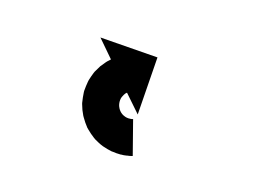

<svg xmlns="http://www.w3.org/2000/svg" viewBox="-20 -322 144 104"><path d="M51.3 -237.5C51.5 -237.5 51.7 -237.5 51.9 -237.5L52.1 -257.5C51.9 -257.5 51.8 -257.5 51.7 -257.5C51.7 -257.5 51.7 -257.5 51.8 -257.5C51.8 -257.5 51.9 -257.5 51.9 -257.5C51.5 -257.5 51.2 -257.5 50.9 -257.6C50.9 -257.6 51 -257.6 51.1 -257.5C51.2 -257.5 51.3 -257.5 51.3 -257.5C50.8 -257.6 50.3 -257.7 49.9 -257.8C49.9 -257.8 50 -257.8 50.1 -257.7C50.2 -257.7 50.4 -257.7 50.4 -257.7C49.8 -257.8 49.2 -258 48.6 -258.3C48.6 -258.3 48.7 -258.2 48.9 -258.1C49 -258.1 49.2 -258 49.2 -258C48.5 -258.3 47.9 -258.7 47.3 -259.1C47.3 -259.1 47.4 -259 47.6 -258.9C47.7 -258.8 47.9 -258.7 47.9 -258.7C47.2 -259.2 46.6 -259.7 46.1 -260.3C46.1 -260.3 46.2 -260.2 46.3 -260C46.5 -259.9 46.6 -259.7 46.6 -259.7C46 -260.4 45.5 -261.2 45.1 -261.9C45.1 -261.9 45.2 -261.7 45.3 -261.5C45.4 -261.4 45.5 -261.2 45.5 -261.2C45.1 -262 44.8 -262.8 44.6 -263.7C44.6 -263.7 44.6 -263.5 44.7 -263.3C44.7 -263.1 44.8 -262.9 44.8 -262.9C44.6 -263.8 44.5 -264.7 44.5 -265.6C44.5 -265.6 44.5 -265.4 44.5 -265.2C44.5 -265 44.5 -264.8 44.5 -264.8C44.5 -265.7 44.7 -266.6 44.9 -267.5C44.9 -267.5 44.8 -267.3 44.8 -267.1C44.7 -266.9 44.7 -266.7 44.7 -266.7C44.9 -267.5 45.2 -268.2 45.6 -269C45.6 -269 45.5 -268.8 45.4 -268.6C45.3 -268.5 45.2 -268.3 45.2 -268.3C45.6 -268.9 46 -269.6 46.5 -270.1C46.5 -270.1 46.4 -270 46.3 -269.9C46.2 -269.8 46.1 -269.6 46.1 -269.6C46.5 -270.1 46.9 -270.5 47.4 -271C47.4 -271 47.3 -270.9 47.2 -270.8C47.1 -270.7 47 -270.6 47 -270.6C47.4 -270.9 47.7 -271.2 48.1 -271.5C48.1 -271.5 48.1 -271.4 48 -271.4C47.9 -271.3 47.8 -271.3 47.8 -271.3C48.1 -271.4 48.4 -271.6 48.6 -271.7C48.6 -271.7 48.6 -271.7 48.5 -271.7C48.5 -271.7 48.5 -271.6 48.5 -271.6C48.6 -271.7 48.7 -271.8 48.8 -271.8L54.6 -260L65.3 -290.9L34.4 -301.7L40.1 -289.8C39.9 -289.7 39.7 -289.6 39.5 -289.5C39.5 -289.5 39.5 -289.5 39.4 -289.5C39.4 -289.5 39.4 -289.4 39.4 -289.4C38.7 -289.1 38.1 -288.8 37.5 -288.4C37.5 -288.4 37.5 -288.4 37.4 -288.3C37.3 -288.3 37.2 -288.2 37.2 -288.2C36.3 -287.6 35.5 -287 34.6 -286.3C34.6 -286.3 34.5 -286.3 34.4 -286.2C34.3 -286.1 34.2 -286 34.2 -286C33.2 -285.1 32.2 -284.1 31.2 -283.1C31.2 -283.1 31.1 -283 31 -282.8C30.9 -282.7 30.8 -282.6 30.8 -282.6C29.8 -281.3 28.9 -279.9 28 -278.5C28 -278.5 27.9 -278.4 27.9 -278.2C27.8 -278.1 27.7 -277.9 27.7 -277.9C26.9 -276.2 26.2 -274.5 25.6 -272.8C25.6 -272.8 25.6 -272.6 25.5 -272.4C25.5 -272.2 25.4 -272 25.4 -272C25 -270.1 24.7 -268.2 24.5 -266.2C24.5 -266.2 24.5 -266 24.5 -265.8C24.5 -265.6 24.5 -265.4 24.5 -265.4C24.5 -263.4 24.7 -261.4 25.1 -259.4C25.1 -259.4 25.1 -259.2 25.2 -259C25.2 -258.8 25.3 -258.6 25.3 -258.6C25.8 -256.6 26.5 -254.7 27.3 -252.8C27.3 -252.8 27.4 -252.6 27.5 -252.5C27.6 -252.3 27.7 -252.1 27.7 -252.1C28.7 -250.4 29.8 -248.7 31 -247.2C31 -247.2 31.1 -247.1 31.3 -246.9C31.4 -246.8 31.5 -246.6 31.5 -246.6C32.8 -245.3 34.1 -244 35.6 -242.9C35.6 -242.9 35.7 -242.8 35.9 -242.7C36 -242.6 36.2 -242.5 36.2 -242.5C37.6 -241.6 39 -240.7 40.5 -240C40.5 -240 40.6 -239.9 40.8 -239.9C40.9 -239.8 41.1 -239.8 41.1 -239.8C42.3 -239.2 43.7 -238.8 45 -238.4C45 -238.4 45.1 -238.4 45.3 -238.3C45.4 -238.3 45.5 -238.3 45.5 -238.3C46.5 -238 47.6 -237.8 48.7 -237.7C48.7 -237.7 48.8 -237.7 48.8 -237.7C48.9 -237.7 49 -237.7 49 -237.7C49.7 -237.6 50.4 -237.5 51.1 -237.5C51.1 -237.5 51.1 -237.5 51.2 -237.5C51.2 -237.5 51.3 -237.5 51.3 -237.5Z"/></svg>

Font: FRB American Cursive Just Arrows Extralight
Style: Italic
Weight: 200
Italic angle: -25°
Version: Version 2.0;Modular Font Editor K font №1